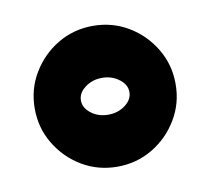

<svg xmlns="http://www.w3.org/2000/svg" viewBox="-46 -518 433 396"><g transform="rotate(-10 170.5 -319.5)"><path d="M23.4 -319.3Q23.4 -359.9 43.5 -393.3Q63.5 -426.8 96.9 -446.8Q130.4 -466.8 170.9 -466.8Q211.4 -466.8 244.9 -446.8Q278.3 -426.8 298.3 -393.3Q318.4 -359.9 318.4 -319.3Q318.4 -278.8 298.3 -245.4Q278.3 -211.9 244.9 -191.9Q211.4 -171.9 170.9 -171.9Q130.4 -171.9 96.9 -191.9Q63.5 -211.9 43.5 -245.4Q23.4 -278.8 23.4 -319.3ZM120.1 -319.3Q120.1 -303.7 135.3 -292.2Q150.4 -280.8 170.9 -280.8Q191.4 -280.8 206.5 -292.2Q221.7 -303.7 221.7 -319.3Q221.7 -335 206.5 -346.4Q191.4 -357.9 170.9 -357.9Q150.4 -357.9 135.3 -346.4Q120.1 -335 120.1 -319.3Z"/></g></svg>

Font: Pinar Black
Style: Regular
Weight: 900
Designer: Amin Abedi
Version: Version 3.000